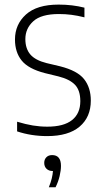

<svg xmlns="http://www.w3.org/2000/svg" viewBox="-20 -568 440 814"><path d="M180 9Q112.5 9 52.5 -11V-52Q89 -41 119.2 -36Q149.5 -31 180.5 -31Q250.5 -31 285.5 -59Q320.5 -87 320.5 -139Q320.5 -185 298 -208.5Q275.5 -232 228 -244L170.5 -258Q100.5 -276 72 -311.2Q43.5 -346.5 43.5 -400.5Q43.5 -464.5 90 -506.5Q136.5 -548.5 228.5 -548.5Q259 -548.5 285.8 -545.2Q312.5 -542 338 -535.5V-494.5Q308 -502 282.8 -505.2Q257.5 -508.5 229.5 -508.5Q154.5 -508.5 121 -477.8Q87.5 -447 87.5 -402.5Q87.5 -362 108.5 -337.2Q129.5 -312.5 177.5 -300.5L234.5 -287Q308 -268.5 336.5 -232.5Q365 -196.5 365 -141.5Q365 -71.5 317.5 -31.2Q270 9 180 9ZM187 226Q195.5 205 199.5 188.2Q203.5 171.5 204.5 157H203Q187 157 177.2 147.5Q167.5 138 167.5 122.5Q167.5 108 176.5 98.8Q185.5 89.5 201 89.5Q238.5 89.5 238.5 135.5Q238.5 154 232.8 178.5Q227 203 215.5 226Z"/></svg>

Font: Encode Sans SmCnd XLt
Style: Regular
Weight: 200
Width: 4
Designer: Multiple Designers
Foundry: Impallari Type
Version: Version 3.002; ttfautohint (v1.8.3) -l 8 -r 50 -G 200 -x 14 